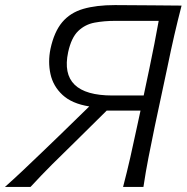

<svg xmlns="http://www.w3.org/2000/svg" viewBox="-46 -735 734 755"><path d="M-26.5 0Q4.5 -27.5 41.8 -62.5Q79 -97.5 116.8 -134Q154.5 -170.5 188 -202.5L305 -316.5Q236.5 -327.5 199.8 -361.8Q163 -396 152.5 -443.8Q142 -491.5 152.5 -543Q167 -610 198.5 -647.5Q230 -685 281.2 -700Q332.5 -715 406 -715Q487.5 -715 554.8 -714Q622 -713 668 -713Q652.5 -653 639.5 -596.8Q626.5 -540.5 612.5 -472L562.5 -237.5Q548.5 -170.5 537.8 -115.2Q527 -60 518 0H438Q453.5 -59.5 466.2 -115.2Q479 -171 493 -237.5L506.5 -300H373.5L245.5 -173.5Q202 -131.5 159.5 -89Q117 -46.5 74 0ZM396 -359.5H519L541.5 -466Q552 -517 561 -562.2Q570 -607.5 578 -653H407.5Q363.5 -653 326 -646Q288.5 -639 261.5 -613Q234.5 -587 222 -530Q185.5 -359.5 396 -359.5Z"/></svg>

Font: Commissioner Flair Light
Style: Italic
Weight: 300
Italic angle: -12°
Designer: Kostas Bartsokas
Foundry: Kostas Bartsokas
Version: Version 1.000; ttfautohint (v1.8.3)